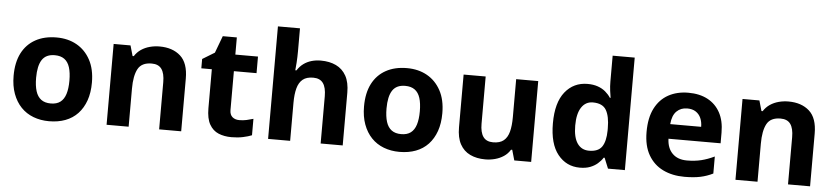

<svg xmlns="http://www.w3.org/2000/svg" viewBox="-45 -1021 5613 1292"><g transform="rotate(5 2762.0 -375.0)"><path d="M574 -274Q574 -205.6 555.5 -153.1Q536.9 -100.5 502.5 -63.7Q468 -27 419 -8.5Q370 10 308.4 10Q251.2 10 202.6 -8.5Q154 -27 119 -63.5Q84 -100 64.5 -153Q45 -206 45 -274.2Q45 -364.7 77 -427.3Q109.1 -489.9 168.9 -522.9Q228.7 -556 311 -556Q388.4 -556 447.2 -523Q506 -490 540 -427.3Q574 -364.7 574 -274ZM197 -273.8Q197 -220 208.5 -183.5Q220 -147 245 -128.5Q270 -110 310 -110Q350 -110 374.5 -128.5Q399 -147 410.5 -183.5Q422 -220 422 -273.6Q422 -328 410.5 -364Q399 -400 374 -418Q349.1 -436 309.3 -436Q250 -436 223.5 -395.5Q197 -355 197 -273.8Z M1007 -556Q1095 -556 1148 -508.5Q1201 -461 1201 -356V0H1052V-319Q1052 -378 1031 -407.5Q1010 -437 964 -437Q896 -437 871 -390.5Q846 -344 846 -257V0H697V-546H811L831 -476H839Q857 -504 883 -521.5Q909 -539 941 -547.5Q973 -556 1007 -556Z M1584 -109Q1609 -109 1632 -114Q1655 -119 1678 -126V-15Q1654 -5 1618.5 2.5Q1583 10 1541 10Q1492 10 1453.5 -6Q1415 -22 1392.5 -61.5Q1370 -101 1370 -171V-434H1299V-497L1381 -547L1424 -662H1519V-546H1672V-434H1519V-171Q1519 -140 1537 -124.5Q1555 -109 1584 -109Z M1937 -605Q1937 -565 1934.5 -528Q1932 -491 1930 -476H1938Q1956 -504 1980 -521.5Q2004 -539 2033.5 -547.5Q2063 -556 2096 -556Q2155 -556 2199 -535Q2243 -514 2267.5 -470.1Q2292 -426.3 2292 -355.9V0H2143V-319Q2143 -378.5 2121.7 -407.7Q2100.5 -437 2055 -437Q2009.9 -437 1984.4 -416.2Q1958.8 -395.4 1947.9 -355.2Q1937 -315 1937 -256.6V0H1788V-760H1937Z M2941 -274Q2941 -205.6 2922.5 -153.1Q2903.9 -100.5 2869.5 -63.7Q2835 -27 2786 -8.5Q2737 10 2675.4 10Q2618.2 10 2569.6 -8.5Q2521 -27 2486 -63.5Q2451 -100 2431.5 -153Q2412 -206 2412 -274.2Q2412 -364.7 2444 -427.3Q2476.1 -489.9 2535.9 -522.9Q2595.7 -556 2678 -556Q2755.4 -556 2814.2 -523Q2873 -490 2907 -427.3Q2941 -364.7 2941 -274ZM2564 -273.8Q2564 -220 2575.5 -183.5Q2587 -147 2612 -128.5Q2637 -110 2677 -110Q2717 -110 2741.5 -128.5Q2766 -147 2777.5 -183.5Q2789 -220 2789 -273.6Q2789 -328 2777.5 -364Q2766 -400 2741 -418Q2716.1 -436 2676.3 -436Q2617 -436 2590.5 -395.5Q2564 -355 2564 -273.8Z M3565 -546V0H3451L3431 -70H3423Q3406 -42 3379.5 -24.5Q3353 -7 3321 1.5Q3289 10 3255 10Q3197 10 3153 -11Q3109 -32 3085 -76Q3061 -120 3061 -190V-546H3210V-227Q3210 -169 3231 -139Q3252 -109 3298 -109Q3344 -109 3369.5 -130Q3395 -151 3405.5 -191Q3416 -231 3416 -289V-546Z M3894 10Q3803 10 3745.5 -61.5Q3688 -133 3688 -272Q3688 -412 3746 -484Q3804 -556 3898 -556Q3937 -556 3967 -545.5Q3997 -535 4018.5 -517Q4040 -499 4055 -476H4060Q4057 -492 4053 -522.5Q4049 -553 4049 -585V-760H4198V0H4084L4055 -71H4049Q4035 -49 4013.5 -30.5Q3992 -12 3963 -1Q3934 10 3894 10ZM3946 -109Q4008 -109 4033 -145.5Q4058 -182 4059 -255V-271Q4059 -351 4034.5 -393Q4010 -435 3944 -435Q3895 -435 3867 -392.5Q3839 -350 3839 -270Q3839 -190 3867 -149.5Q3895 -109 3946 -109Z M4579 -556Q4655 -556 4709.5 -527Q4764 -498 4794 -443Q4824 -388 4824 -308V-236H4472Q4474 -173 4509.5 -137Q4545 -101 4608 -101Q4661 -101 4704 -111.5Q4747 -122 4793 -144V-29Q4753 -9 4708.5 0.5Q4664 10 4601 10Q4519 10 4456 -20.5Q4393 -51 4357 -113Q4321 -175 4321 -269Q4321 -365 4353.5 -428.5Q4386 -492 4444 -524Q4502 -556 4579 -556ZM4580 -450Q4537 -450 4508.5 -422Q4480 -394 4475 -335H4684Q4684 -368 4672.5 -394Q4661 -420 4638 -435Q4615 -450 4580 -450Z M5255 -556Q5343 -556 5396 -508.5Q5449 -461 5449 -356V0H5300V-319Q5300 -378 5279 -407.5Q5258 -437 5212 -437Q5144 -437 5119 -390.5Q5094 -344 5094 -257V0H4945V-546H5059L5079 -476H5087Q5105 -504 5131 -521.5Q5157 -539 5189 -547.5Q5221 -556 5255 -556Z"/></g></svg>

Font: Noto Sans Sinhala
Style: Regular
Weight: 400
Designer: Jelle Bosma - Monotype Design Team
Foundry: Monotype Imaging Inc.
Version: Version 2.006